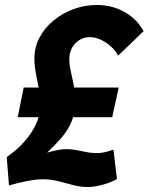

<svg xmlns="http://www.w3.org/2000/svg" viewBox="-20 -735 596 770"><path d="M75 -384H456L430 -265H51ZM7 -105Q37 -126 61.5 -150Q86 -174 104 -201Q122 -228 132 -256.5Q142 -285 142 -315Q142 -346 136 -377.5Q130 -409 124 -440Q118 -471 118 -500Q118 -546 138.5 -584.5Q159 -623 194.5 -652.5Q230 -682 275 -698.5Q320 -715 368 -715Q429 -715 478.5 -687.5Q528 -660 556 -610L454 -512Q437 -543 404.5 -564.5Q372 -586 340 -586Q317 -586 298.5 -574.5Q280 -563 269 -543.5Q258 -524 258 -498Q258 -475 264 -448.5Q270 -422 276 -393Q282 -364 282 -330Q282 -303 276.5 -278Q271 -253 258 -228.5Q245 -204 223 -178.5Q201 -153 169 -123Q194 -130 212 -133.5Q230 -137 246 -137Q267 -137 287 -133Q307 -129 327 -125Q347 -121 368 -121Q384 -121 399.5 -124.5Q415 -128 435 -135L449 -17Q424 -3 391.5 6Q359 15 331 15Q302 15 272.5 7Q243 -1 213.5 -8.5Q184 -16 152 -16Q126 -16 89 -9Q52 -2 16 9Z"/></svg>

Font: Raleway Thin ExtraBold
Style: Italic
Weight: 800
Italic angle: -12°
Version: Version 4.026